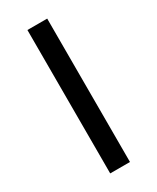

<svg xmlns="http://www.w3.org/2000/svg" viewBox="-180 -744 655 799"><g transform="rotate(-30 147.5 -344.5)"><path d="M195 -689V0H100V-689Z"/></g></svg>

Font: Fira Sans
Style: Regular
Weight: 400
Designer: Carrois Corporate & Edenspiekermann AG
Foundry: Carrois Corporate GbR & Edenspiekermann AG
Version: Version 4.106;PS 004.106;hotconv 1.0.70;makeotf.lib2.5.58329